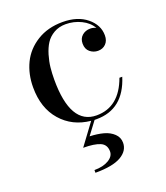

<svg xmlns="http://www.w3.org/2000/svg" viewBox="-132 -561 772 895"><g transform="rotate(-20 254.0 -113.5)"><path d="M285 172.5Q285 138.5 256.5 126.2Q228 114 173 114L251 8.5Q161 -0.5 105.5 -64Q50 -127.5 50 -230Q50 -296 76 -349.8Q102 -403.5 155.8 -436.8Q209.5 -470 282.5 -470Q356.5 -470 402 -433Q447.5 -396 447.5 -344Q447.5 -317.5 432.2 -302.2Q417 -287 393.5 -287Q371.5 -287 354 -301.2Q336.5 -315.5 336.5 -343Q336.5 -368 353 -382.5Q369.5 -397 393.5 -397Q409 -397 422 -390Q405 -420.5 369 -438Q333 -455.5 293 -455.5Q259.5 -455.5 234 -440.8Q208.5 -426 194 -403.5Q179.5 -381 170.2 -349.8Q161 -318.5 158 -290Q155 -261.5 155 -230Q155 -6.5 284.5 -6.5Q397 -6.5 443.5 -135H457.5Q412 10 278 10H267.5L219.5 74Q258 75.5 287.5 83.5Q317 91.5 336.5 110Q356 128.5 356 155Q356 195 314.8 219Q273.5 243 187 243V229.5Q230.5 229.5 257.8 213.2Q285 197 285 172.5Z"/></g></svg>

Font: Bodoni* 16pt
Style: Regular
Weight: 400
Version: Version 2.3